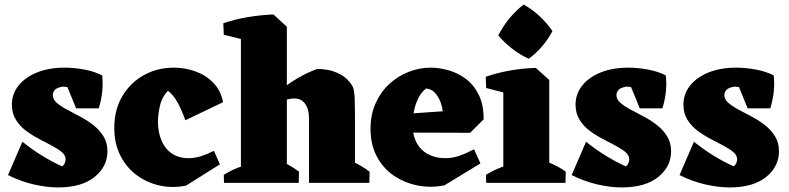

<svg xmlns="http://www.w3.org/2000/svg" viewBox="-20 -800 3450 840"><path d="M234 20Q185 20 128 7Q71 -6 15 -34L78 -180Q120 -146 164 -119Q208 -92 252 -72Q260 -78 263.5 -87Q267 -96 267 -103Q267 -121 250 -135Q233 -149 206.5 -163Q180 -177 149.5 -193Q119 -209 92.5 -229Q66 -249 49 -277Q32 -305 32 -342Q32 -389 61 -425.5Q90 -462 142 -483Q194 -504 263 -504Q303 -504 347.5 -496Q392 -488 427 -470L390 -379Q360 -397 322.5 -408.5Q285 -420 254 -421Q227 -416 219 -405.5Q211 -395 211 -384Q211 -365 228.5 -350Q246 -335 273 -320.5Q300 -306 330.5 -290Q361 -274 388 -253Q415 -232 432.5 -204Q450 -176 450 -138Q450 -71 393.5 -25.5Q337 20 234 20ZM313 -326 250 -480 427 -470Q431 -434 427 -397.5Q423 -361 412 -326Z M794 12Q736 24 680 12Q624 0 579 -33Q534 -66 507 -118.5Q480 -171 480 -240Q480 -320 515 -379Q550 -438 609 -471Q668 -504 741 -504Q790 -504 835.5 -487.5Q881 -471 913.5 -437.5Q946 -404 956 -353L791 -274Q775 -318 757.5 -350.5Q740 -383 715 -403Q688 -375 679.5 -336Q671 -297 671 -269Q671 -223 686 -186.5Q701 -150 731 -129Q761 -108 805 -108Q832 -108 859 -116.5Q886 -125 916 -140L942 -81Z M1034 0V-679L1176 -737L1235 -683V0ZM1332 0V-281Q1332 -322 1314.5 -346.5Q1297 -371 1262 -369Q1239 -368 1213.5 -356.5Q1188 -345 1163 -328.5Q1138 -312 1114 -294L1113 -315Q1153 -360 1195.5 -396Q1238 -432 1281.5 -457.5Q1325 -483 1367 -498Q1387 -499 1415 -494Q1443 -489 1472 -473Q1501 -457 1521 -425Q1526 -417 1528.5 -403Q1531 -389 1532 -364Q1533 -339 1533 -294V0ZM959 -648 957 -698Q1005 -715 1060.5 -724.5Q1116 -734 1176 -737L1171 -651L1084 -617ZM960 0 959 -35Q991 -55 1025.5 -68Q1060 -81 1091 -88L1083 0ZM1124 0 1157 -115Q1190 -105 1223.5 -88.5Q1257 -72 1288 -49L1287 0ZM1433 0 1466 -115Q1499 -105 1532.5 -88.5Q1566 -72 1597 -49L1596 0Z M1924 11Q1863 23 1805 11Q1747 -1 1701 -33Q1655 -65 1628 -116.5Q1601 -168 1601 -236Q1601 -298 1623 -347.5Q1645 -397 1682.5 -432Q1720 -467 1767.5 -485.5Q1815 -504 1865 -504Q1902 -504 1942.5 -492.5Q1983 -481 2018 -455Q2053 -429 2074.5 -385.5Q2096 -342 2096 -278L1916 -271Q1921 -301 1913.5 -333Q1906 -365 1888.5 -387.5Q1871 -410 1845 -413Q1825 -399 1811.5 -373Q1798 -347 1791.5 -316Q1785 -285 1785 -257Q1785 -208 1803 -175Q1821 -142 1853.5 -125Q1886 -108 1927 -108Q1959 -108 1988.5 -118Q2018 -128 2054 -147L2082 -85ZM2037 -219 1727 -220 1711 -299 1988 -318 2096 -278Z M2182 0V-445L2324 -503L2383 -450V0ZM2107 0 2106 -35Q2138 -55 2172.5 -68Q2207 -81 2238 -88L2230 0ZM2275 0 2308 -115Q2341 -105 2382.5 -88.5Q2424 -72 2455 -49L2454 0ZM2107 -415 2105 -464Q2153 -481 2208.5 -491Q2264 -501 2324 -503L2319 -417L2232 -383ZM2293 -543Q2254 -561 2220 -587.5Q2186 -614 2160 -645Q2181 -686 2209 -720Q2237 -754 2271 -780Q2309 -759 2341 -729Q2373 -699 2397 -664Q2378 -628 2351.5 -597Q2325 -566 2293 -543Z M2700 20Q2651 20 2594 7Q2537 -6 2481 -34L2544 -180Q2586 -146 2630 -119Q2674 -92 2718 -72Q2726 -78 2729.5 -87Q2733 -96 2733 -103Q2733 -121 2716 -135Q2699 -149 2672.5 -163Q2646 -177 2615.5 -193Q2585 -209 2558.5 -229Q2532 -249 2515 -277Q2498 -305 2498 -342Q2498 -389 2527 -425.5Q2556 -462 2608 -483Q2660 -504 2729 -504Q2769 -504 2813.5 -496Q2858 -488 2893 -470L2856 -379Q2826 -397 2788.5 -408.5Q2751 -420 2720 -421Q2693 -416 2685 -405.5Q2677 -395 2677 -384Q2677 -365 2694.5 -350Q2712 -335 2739 -320.5Q2766 -306 2796.5 -290Q2827 -274 2854 -253Q2881 -232 2898.5 -204Q2916 -176 2916 -138Q2916 -71 2859.5 -25.5Q2803 20 2700 20ZM2779 -326 2716 -480 2893 -470Q2897 -434 2893 -397.5Q2889 -361 2878 -326Z M3172 20Q3123 20 3066 7Q3009 -6 2953 -34L3016 -180Q3058 -146 3102 -119Q3146 -92 3190 -72Q3198 -78 3201.5 -87Q3205 -96 3205 -103Q3205 -121 3188 -135Q3171 -149 3144.5 -163Q3118 -177 3087.5 -193Q3057 -209 3030.5 -229Q3004 -249 2987 -277Q2970 -305 2970 -342Q2970 -389 2999 -425.5Q3028 -462 3080 -483Q3132 -504 3201 -504Q3241 -504 3285.5 -496Q3330 -488 3365 -470L3328 -379Q3298 -397 3260.5 -408.5Q3223 -420 3192 -421Q3165 -416 3157 -405.5Q3149 -395 3149 -384Q3149 -365 3166.5 -350Q3184 -335 3211 -320.5Q3238 -306 3268.5 -290Q3299 -274 3326 -253Q3353 -232 3370.5 -204Q3388 -176 3388 -138Q3388 -71 3331.5 -25.5Q3275 20 3172 20ZM3251 -326 3188 -480 3365 -470Q3369 -434 3365 -397.5Q3361 -361 3350 -326Z"/></svg>

Font: Eczar ExtraBold
Style: Regular
Weight: 800
Designer: Vaibhav Singh
Foundry: Rosetta Type Foundry
Version: Version 2.000